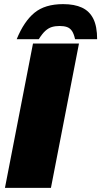

<svg xmlns="http://www.w3.org/2000/svg" viewBox="-20 -911 491 931"><path d="M4 0 140 -700H363L227 0ZM61 -721Q96 -807 147 -849Q198 -891 286 -891Q341 -891 377.5 -874Q414 -857 432.5 -820Q451 -783 451 -721H344Q338 -748 328.5 -761.5Q319 -775 304.5 -780Q290 -785 269 -785Q248 -785 231.5 -780Q215 -775 200 -761.5Q185 -748 168 -721Z"/></svg>

Font: REM Black
Style: Italic
Weight: 900
Italic angle: -11°
Designer: Octavio Pardo
Foundry: Ashler Design
Version: Version 1.005;gftools[0.9.28]